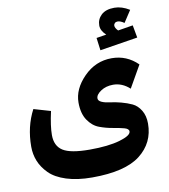

<svg xmlns="http://www.w3.org/2000/svg" viewBox="-103 -949 1018 1158"><g transform="rotate(-10 406.5 -370.5)"><path d="M549 -625 539 -702 600 -712Q568 -741 568 -773Q568 -811 595.5 -837Q623 -863 676 -863Q721 -863 768 -834L721 -762Q698 -778 681 -778Q670 -778 663.5 -771.5Q657 -765 657 -757Q657 -742 675 -724L767 -739L781 -662ZM588 -407Q544 -407 512.5 -386Q481 -365 481 -342Q481 -327 501.5 -318Q522 -309 552 -305.5Q582 -302 618 -292.5Q654 -283 684 -269Q714 -255 734.5 -221.5Q755 -188 755 -140Q755 -22 662.5 50Q570 122 368 122Q277 122 210 100.5Q143 79 106.5 42Q70 5 53.5 -36.5Q37 -78 37 -124Q37 -247 89 -346L192 -316Q172 -227 172 -172Q172 -105 218.5 -75.5Q265 -46 382 -46Q496 -46 566.5 -66.5Q637 -87 637 -113Q637 -129 609 -136.5Q581 -144 541 -150.5Q501 -157 460.5 -172Q420 -187 392 -228.5Q364 -270 364 -337Q364 -420 436 -493Q508 -566 607 -566Q699 -566 766 -500L689 -365Q643 -407 588 -407Z"/></g></svg>

Font: FiraGO ExtraBold
Style: Regular
Weight: 800
Designer: bBox Type
Foundry: bBox Type GmbH
Version: Version 1.001;PS 001.001;hotconv 1.0.88;makeotf.lib2.5.64775